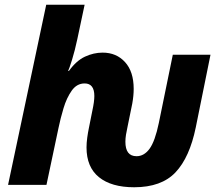

<svg xmlns="http://www.w3.org/2000/svg" viewBox="-20 -780 912 810"><path d="M546 10Q661 10 720.5 -53Q780 -116 806 -243L868 -549H709L650 -261Q634 -184 611 -152.5Q588 -121 556 -121Q509 -121 509 -182Q509 -196 511.5 -211.5Q514 -227 518 -245L538 -343Q544 -376 544 -405Q544 -478 507.5 -518Q471 -558 413 -558Q375 -558 338.5 -541Q302 -524 271 -481H267Q272 -489 284 -528Q296 -567 306 -614L337 -760H175L14 0H176L227 -241Q235 -280 248 -323.5Q261 -367 282.5 -397.5Q304 -428 337 -428Q378 -428 378 -375Q378 -352 370 -315L355 -240Q351 -221 348 -199Q345 -177 345 -158Q345 -75 397.5 -32.5Q450 10 546 10Z"/></svg>

Font: Noto Sans Display Extra
Style: Italic
Weight: 800
Italic angle: -12°
Designer: Monotype Design Team
Foundry: Monotype Imaging Inc.
Version: Version 1.900